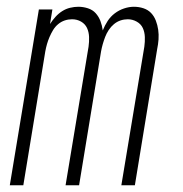

<svg xmlns="http://www.w3.org/2000/svg" viewBox="-20 -548 540 568"><path d="M9 0 95 -520H135L128 -477Q135 -488 144 -498Q153 -508 164 -515Q175 -522 187.5 -525Q200 -528 212 -528Q226 -528 240 -523.5Q254 -519 263 -509Q272 -499 277 -486Q282 -473 284 -458Q290 -473 298.5 -486Q307 -499 319.5 -508.5Q332 -518 347 -523Q362 -528 376 -528Q391 -528 404.5 -523.5Q418 -519 427 -509.5Q436 -500 441 -487Q446 -474 448 -460Q450 -446 449 -431.5Q448 -417 445 -403L379 0H339L407 -410Q409 -424 408.5 -438.5Q408 -453 402.5 -465Q397 -477 384.5 -484Q372 -491 358 -491Q347 -491 336.5 -487.5Q326 -484 317 -476.5Q308 -469 301.5 -459Q295 -449 291 -438.5Q287 -428 284 -417.5Q281 -407 279 -396L214 0H174L242 -410Q244 -424 243.5 -438.5Q243 -453 237.5 -465Q232 -477 220 -484Q208 -491 193 -491Q182 -491 171.5 -487.5Q161 -484 152 -476.5Q143 -469 137 -459Q131 -449 126.5 -438.5Q122 -428 119 -417.5Q116 -407 114 -396L49 0Z"/></svg>

Font: Iosevka Curly Extralight
Style: Italic
Weight: 200
Italic angle: -9°
Monospace: yes
Designer: Belleve Invis
Foundry: Belleve Invis
Version: Version 22.1.2; ttfautohint (v1.8.4)